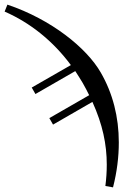

<svg xmlns="http://www.w3.org/2000/svg" viewBox="-26 -593 574 829"><path d="M-6 -543C104 -495 203 -416 280 -312L111 -215L127 -187L299 -286C310 -269 321 -252 331 -235C341 -217 351 -199 359 -182L187 -83L203 -55L373 -153C417 -56 435 30 435 118C435 148 433 179 429 210L462 216C479 149 487 85 487 22C487 -88 461 -190 409 -280C348 -386 196 -509 6 -573Z"/></svg>

Font: STIXGeneral
Style: Regular
Weight: 400
Designer: MicroPress Inc., with final additions and corrections provided by Coen Hoffman, Elsevier (retired)
Version: Version 1.1.0